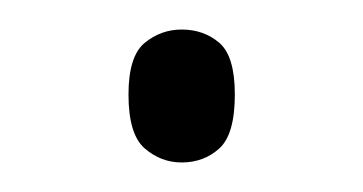

<svg xmlns="http://www.w3.org/2000/svg" viewBox="-20 -422 246 130"><path d="M103 -312Q89 -312 78 -321.5Q67 -331 67 -358Q67 -384 78 -393Q89 -402 103 -402Q118 -402 128.5 -393Q139 -384 139 -358Q139 -331 128.5 -321.5Q118 -312 103 -312Z"/></svg>

Font: Noto Serif Khmer ExtraLight
Style: Regular
Weight: 250
Version: Version 2.003